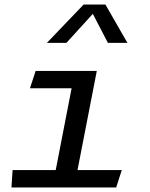

<svg xmlns="http://www.w3.org/2000/svg" viewBox="-20 -826 660 846"><path d="M137 -513.5 112 -437H295.5L225.5 -76.5H35.5L30.5 0H492L516.5 -76.5H321.5L406.5 -513.5ZM186.5 -637H272.5L389 -765L455.5 -637H541.5L444.5 -806H348.5Z"/></svg>

Font: Monaspace Argon
Style: Italic
Weight: 400
Italic angle: -11°
Designer: Riley Cran & the Lettermatic Team
Foundry: Lettermatic
Version: Version 1.101 (Monaspace Argon)